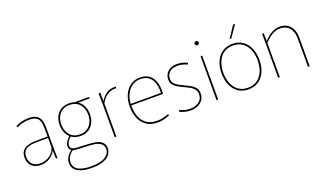

<svg xmlns="http://www.w3.org/2000/svg" viewBox="-86 -1319 3640 2143"><g transform="rotate(-20 1734.0 -247.0)"><path d="M189 10Q144 10 112 -7.5Q80 -25 63 -56Q46 -87 46 -127Q46 -178 67.5 -206Q89 -234 122.5 -246Q156 -258 192.5 -260.5Q229 -263 259 -263H368V-345Q368 -378 365 -407.5Q362 -437 350 -460.5Q338 -484 310.5 -497Q283 -510 234 -510Q195 -510 158 -500.5Q121 -491 87 -474L82 -492Q110 -506 137 -514.5Q164 -523 189 -526.5Q214 -530 234 -530Q290 -530 321.5 -514Q353 -498 367 -471Q381 -444 384.5 -411.5Q388 -379 388 -346V-134Q388 -106 388.5 -69Q389 -32 390 0H372L369 -96H368Q346 -52 300 -21Q254 10 189 10ZM189 -9Q254 -9 304.5 -44.5Q355 -80 368 -138V-246H256Q228 -246 195 -244Q162 -242 132.5 -232Q103 -222 84.5 -197.5Q66 -173 66 -129Q66 -74 99.5 -41.5Q133 -9 189 -9Z M718 -143Q661 -143 620.5 -168.5Q580 -194 559 -238Q538 -282 538 -337Q538 -392 559 -435.5Q580 -479 620.5 -504.5Q661 -530 718 -530Q776 -530 816 -504.5Q856 -479 877 -435.5Q898 -392 898 -337Q898 -282 877 -238Q856 -194 816 -168.5Q776 -143 718 -143ZM718 -162Q772 -162 807.5 -186.5Q843 -211 860.5 -251Q878 -291 878 -337Q878 -384 860.5 -423.5Q843 -463 807.5 -487Q772 -511 718 -511Q664 -511 628.5 -487Q593 -463 575.5 -423.5Q558 -384 558 -337Q558 -291 575.5 -251Q593 -211 628.5 -186.5Q664 -162 718 -162ZM713 235Q668 235 628 228Q588 221 557 205Q526 189 508.5 163Q491 137 491 99Q491 58 511 26Q531 -6 566 -31V-32Q554 -40 546.5 -52.5Q539 -65 539 -84Q539 -110 557.5 -138Q576 -166 600 -188L615 -180Q590 -158 574 -134Q558 -110 558 -85Q558 -60 576.5 -48.5Q595 -37 631 -35L778 -28Q797 -27 826.5 -23.5Q856 -20 885.5 -9Q915 2 935 25Q955 48 955 89Q955 126 932 159.5Q909 193 856 214Q803 235 713 235ZM716 216Q796 216 844 198.5Q892 181 914 152.5Q936 124 936 91Q936 58 919.5 38.5Q903 19 877.5 9Q852 -1 825 -4.5Q798 -8 777 -9L630 -16Q605 -18 594 -20Q583 -22 574 -26L585 -25Q551 -6 530.5 27Q510 60 510 97Q510 133 528.5 156.5Q547 180 577 193Q607 206 643.5 211Q680 216 716 216ZM778 -520H955V-502H812Z M1070 0V-392Q1070 -430 1069 -460.5Q1068 -491 1067 -520L1088 -523L1090 -422H1091Q1118 -470 1161 -500Q1204 -530 1273 -528V-509Q1206 -511 1162.5 -479.5Q1119 -448 1090 -392V0Z M1580 10Q1498 10 1445.5 -27Q1393 -64 1368.5 -125.5Q1344 -187 1344 -262Q1344 -323 1360 -372Q1376 -421 1405 -456.5Q1434 -492 1473.5 -511Q1513 -530 1561 -530Q1610 -530 1646 -512Q1682 -494 1705 -460Q1728 -426 1737.5 -378Q1747 -330 1742 -270H1359L1364 -274Q1363 -205 1383 -145Q1403 -85 1451 -47.5Q1499 -10 1581 -10Q1629 -10 1664.5 -21Q1700 -32 1717 -39L1723 -22Q1704 -12 1665 -1Q1626 10 1580 10ZM1360 -288H1723Q1724 -294 1724 -299.5Q1724 -305 1724 -307Q1724 -374 1704.5 -419.5Q1685 -465 1648.5 -488.5Q1612 -512 1559 -512Q1498 -512 1454.5 -478.5Q1411 -445 1388 -391Q1365 -337 1364 -275Z M1969 10Q1935 10 1902.5 1.5Q1870 -7 1842 -22L1849 -40Q1865 -32 1885 -25Q1905 -18 1926.5 -14Q1948 -10 1970 -10Q2038 -10 2078.5 -42.5Q2119 -75 2119 -127Q2119 -166 2098.5 -190.5Q2078 -215 2046.5 -232Q2015 -249 1980 -264Q1948 -279 1918.5 -296Q1889 -313 1870 -338Q1851 -363 1851 -400Q1851 -437 1868.5 -466Q1886 -495 1920.5 -512.5Q1955 -530 2004 -530Q2036 -530 2067.5 -521.5Q2099 -513 2122 -500L2115 -482Q2102 -489 2084 -495Q2066 -501 2045.5 -505.5Q2025 -510 2002 -510Q1936 -510 1903.5 -479Q1871 -448 1871 -404Q1871 -370 1888.5 -347.5Q1906 -325 1934.5 -309.5Q1963 -294 1995 -279Q2029 -264 2062 -245.5Q2095 -227 2117 -200Q2139 -173 2139 -130Q2139 -88 2117 -56.5Q2095 -25 2057 -7.5Q2019 10 1969 10Z M2279 -520 2299 -523V0H2279ZM2289 -648Q2279 -648 2271.5 -655Q2264 -662 2264 -672Q2264 -683 2271.5 -690Q2279 -697 2289 -697Q2299 -697 2306 -690Q2313 -683 2313 -672Q2313 -662 2306 -655Q2299 -648 2289 -648Z M2658 10Q2607 10 2565.5 -9Q2524 -28 2495 -63.5Q2466 -99 2450 -149Q2434 -199 2434 -260Q2434 -321 2450 -371Q2466 -421 2495 -456.5Q2524 -492 2565.5 -511Q2607 -530 2658 -530Q2709 -530 2750.5 -511Q2792 -492 2821.5 -456.5Q2851 -421 2867 -371Q2883 -321 2883 -260Q2883 -199 2867 -149Q2851 -99 2821.5 -63.5Q2792 -28 2750.5 -9Q2709 10 2658 10ZM2658 -10Q2714 -10 2753.5 -32Q2793 -54 2817 -91Q2841 -128 2852 -172Q2863 -216 2863 -260Q2863 -304 2852 -348Q2841 -392 2817 -429Q2793 -466 2753.5 -488Q2714 -510 2658 -510Q2602 -510 2563 -488Q2524 -466 2500 -429Q2476 -392 2465 -348Q2454 -304 2454 -260Q2454 -216 2465 -172Q2476 -128 2500 -91Q2524 -54 2563 -32Q2602 -10 2658 -10ZM2649 -590 2741 -729H2765L2669 -590Z M3011 -400Q3011 -436 3010.5 -464Q3010 -492 3009 -520L3030 -523L3031 -430H3033Q3052 -451 3079.5 -474.5Q3107 -498 3143.5 -514Q3180 -530 3225 -530Q3245 -530 3272 -523Q3299 -516 3325 -495.5Q3351 -475 3368.5 -436Q3386 -397 3386 -333V0H3366V-329Q3366 -385 3351.5 -420.5Q3337 -456 3314.5 -475.5Q3292 -495 3267 -502.5Q3242 -510 3221 -510Q3178 -510 3142 -493Q3106 -476 3078 -452Q3050 -428 3031 -406V0H3011Z"/></g></svg>

Font: Murecho Thin Thin
Style: Regular
Weight: 250
Version: Version 1.010